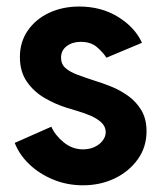

<svg xmlns="http://www.w3.org/2000/svg" viewBox="-20 -551 489 579"><path d="M230.5 7.8Q182.6 7.8 140.9 -9.3Q99.1 -26.4 68.6 -55.4Q38.1 -84.5 24.4 -120.1L134.8 -168.9Q146.5 -142.6 172.4 -121.6Q198.2 -100.6 230.5 -100.6Q250 -100.6 265.4 -107.9Q280.8 -115.2 289.8 -127.2Q298.8 -139.2 298.8 -152.3Q298.8 -168.9 286.4 -180.9Q273.9 -192.9 255.1 -201.2Q236.3 -209.5 216.6 -215.3Q196.8 -221.2 182.6 -225.6Q147.5 -236.3 114.7 -255.4Q82 -274.4 61 -304.7Q40 -335 40 -378.9Q40 -424.3 63.7 -458.7Q87.4 -493.2 127.9 -512.2Q168.5 -531.3 218.8 -531.3Q285.6 -531.3 336.4 -499.8Q387.2 -468.3 408.2 -421.9L300.8 -377Q292 -391.6 273.2 -408.2Q254.4 -424.8 223.6 -424.8Q198.2 -424.8 181.2 -411.9Q164.1 -398.9 164.1 -377Q164.1 -357.9 177 -346.2Q189.9 -334.5 213.4 -325.7Q236.8 -316.9 268.6 -306.6Q289.6 -300.3 315.7 -289.8Q341.8 -279.3 366 -262.2Q390.1 -245.1 406 -219Q421.9 -192.9 421.9 -155.3Q421.9 -107.4 395.5 -70.6Q369.1 -33.7 325.7 -12.9Q282.2 7.8 230.5 7.8Z"/></svg>

Font: Reddit Sans
Style: Regular
Weight: 400
Designer: Stephen Hutchings
Foundry: Reddit
Version: Version 1.014